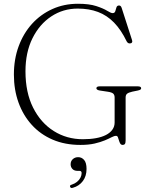

<svg xmlns="http://www.w3.org/2000/svg" viewBox="-20 -734 784 995"><path d="M631 -6.5Q631 7 627.2 12Q623.5 17 616 17Q607.5 17 603.2 10Q599 3 596.5 -6.2Q594 -15.5 591 -22.8Q588 -30 581.5 -30Q572 -30 558.2 -22.8Q544.5 -15.5 523 -6.5Q501.5 2.5 470.5 9.8Q439.5 17 397 17Q317 17 253.2 -10.2Q189.5 -37.5 144.8 -86.8Q100 -136 76 -202.5Q52 -269 52 -347.5Q52 -427.5 76.8 -494.5Q101.5 -561.5 146.2 -610.8Q191 -660 251.5 -687.2Q312 -714.5 384 -714.5Q442 -714.5 478.8 -702.5Q515.5 -690.5 535.2 -678.2Q555 -666 563.5 -666Q574.5 -666 577.5 -676Q580.5 -686 583.5 -695.8Q586.5 -705.5 597 -705.5Q601.5 -705.5 604.8 -702.8Q608 -700 610.5 -693L664 -527Q667 -519.5 664 -514.2Q661 -509 653.5 -509Q648 -508.5 643.8 -511.2Q639.5 -514 636.5 -519.5Q607.5 -579.5 571 -617Q534.5 -654.5 488 -672Q441.5 -689.5 383 -689.5Q307 -689.5 245.8 -649Q184.5 -608.5 148.2 -535.5Q112 -462.5 112 -364.5Q112 -255 151.5 -176.2Q191 -97.5 258.5 -55Q326 -12.5 409.5 -12.5Q447 -12.5 477.2 -18Q507.5 -23.5 529 -34.5Q550.5 -45.5 562.2 -61.8Q574 -78 574 -99V-228.5Q574 -242 566.8 -248.8Q559.5 -255.5 539.5 -258.5L496.5 -265Q488 -266.5 483.8 -269.5Q479.5 -272.5 479.5 -276.5Q479.5 -281.5 483.8 -284Q488 -286.5 496.5 -286.5H694.5Q703 -286.5 707.2 -284Q711.5 -281.5 711.5 -277Q711.5 -272.5 708.2 -270Q705 -267.5 695 -265L665.5 -259Q646 -254.5 638.5 -248.2Q631 -242 631 -228.5ZM382 151.5Q364.5 151.5 355.2 141.5Q346 131.5 346 117.5Q346 101 357.2 90.8Q368.5 80.5 385 80.5Q403.5 80.5 416 95Q428.5 109.5 428.5 141.5Q428.5 179 409.2 204.5Q390 230 358 239Q352 241 348.5 239.8Q345 238.5 343.5 234.5Q341.5 230.5 343.8 227.2Q346 224 351.5 223Q368 217.5 379.5 208Q391 198.5 397 186.5Q403 174.5 403 163Q403 151.5 392 151.5Z"/></svg>

Font: Fraunces ExtraLight
Style: Regular
Weight: 250
Version: Version 1.000;[b76b70a41]